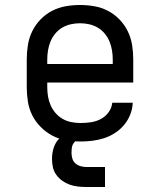

<svg xmlns="http://www.w3.org/2000/svg" viewBox="-20 -558 640 768"><path d="M302 8Q273 8 244 3Q215 -2 189.5 -15.5Q164 -29 143 -50Q122 -71 109 -97Q96 -123 91.5 -152Q87 -181 87 -210V-320Q87 -349 91.5 -377.5Q96 -406 108.5 -432Q121 -458 141.5 -479.5Q162 -501 188 -514.5Q214 -528 242.5 -533Q271 -538 300 -538Q329 -538 357.5 -533Q386 -528 412 -514.5Q438 -501 458.5 -479.5Q479 -458 491.5 -432Q504 -406 508.5 -377.5Q513 -349 513 -320V-228H169V-210Q169 -191 172 -172.5Q175 -154 182.5 -137Q190 -120 202 -106Q214 -92 230.5 -82.5Q247 -73 265.5 -69.5Q284 -66 302 -66Q323 -66 343.5 -69Q364 -72 382.5 -81.5Q401 -91 414 -108.5Q427 -126 429 -147H511Q510 -123 501 -100Q492 -77 476.5 -58.5Q461 -40 440.5 -26.5Q420 -13 397 -5.5Q374 2 350 5Q326 8 302 8ZM431 -302V-320Q431 -338 428 -356.5Q425 -375 418 -392Q411 -409 399 -423.5Q387 -438 371 -447.5Q355 -457 336.5 -461Q318 -465 300 -465Q282 -465 263.5 -461Q245 -457 229 -447.5Q213 -438 201 -423.5Q189 -409 182 -392Q175 -375 172 -356.5Q169 -338 169 -320V-302ZM325 190Q308 190 291 188Q274 186 258.5 180.5Q243 175 229 165Q215 155 205 141Q195 127 191.5 110.5Q188 94 188 77Q188 54 195 32.5Q202 11 218 -5Q234 -21 256 -27.5Q278 -34 300 -34V0Q291 0 283.5 5.5Q276 11 272 18.5Q268 26 267 35Q266 44 266 53Q266 65 269.5 76.5Q273 88 281.5 95.5Q290 103 301.5 106.5Q313 110 325 110H400V190Z"/></svg>

Font: Iosevka Curly Slab Extended
Style: Regular
Weight: 400
Width: 7
Monospace: yes
Designer: Belleve Invis
Foundry: Belleve Invis
Version: Version 11.1.0; ttfautohint (v1.8.3)